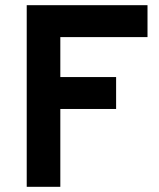

<svg xmlns="http://www.w3.org/2000/svg" viewBox="-20 -720 614 740"><path d="M83 0V-700H548.5V-577H212.5V-423H427.5V-300H212.5V0Z"/></svg>

Font: Overpass
Style: Bold
Weight: 700
Designer: Delve Withrington, Dave Bailey, Thomas Jockin
Foundry: Delve Fonts LLC
Version: Version 4.000; ttfautohint (v1.8.3)